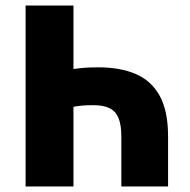

<svg xmlns="http://www.w3.org/2000/svg" viewBox="-20 -670 682 690"><path d="M72 0V-650H244V-422Q265 -425 284.5 -426.5Q304 -428 334 -428Q412 -428 468 -404Q524 -380 554 -325.5Q584 -271 584 -180V0H416V-180Q416 -221 406 -245.5Q396 -270 374 -281Q352 -292 316 -292Q291 -292 274.5 -290.5Q258 -289 244 -286V0Z"/></svg>

Font: Source Sans 3 Black
Style: Regular
Weight: 900
Designer: Paul D. Hunt
Foundry: Adobe
Version: Version 3.046;hotconv 1.0.118;makeotfexe 2.5.65603